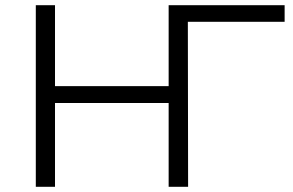

<svg xmlns="http://www.w3.org/2000/svg" viewBox="-20 -720 1128 740"><path d="M118 0H192V-323H630V0H705L704 -636H1077V-700H630V-388H192V-700H118Z"/></svg>

Font: Malon Grotesk
Style: Regular
Weight: 400
Designer: Julieta Ulanovsky
Foundry: Julieta Ulanovsky
Version: Version 7.200